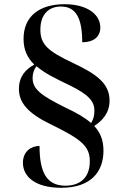

<svg xmlns="http://www.w3.org/2000/svg" viewBox="-20 -780 584 913"><path d="M271 113C412 113 472 37 472 -63C472 -114 457 -150 428 -181C465 -205 501 -241 501 -302C501 -384 437 -429 326 -481C208 -537 172 -568 172 -639C172 -713 213 -749 270 -749C343 -749 371 -690 371 -579C425 -579 457 -605 457 -649C457 -712 394 -760 287 -760C169 -760 92 -704 92 -595C92 -543 110 -505 143 -473C102 -450 70 -417 70 -357C70 -293 111 -242 221 -189C369 -117 407 -84 407 -13C407 73 352 103 291 103C202 103 168 40 168 -86C127 -86 89 -59 89 -6C89 60 148 113 271 113ZM413 -195C384 -221 343 -244 292 -268C175 -326 135 -356 135 -409C135 -430 141 -450 154 -465C190 -433 243 -407 310 -375C409 -327 429 -294 429 -252C429 -229 423 -210 413 -195Z"/></svg>

Font: Noto Serif Display SemiBold
Style: Regular
Weight: 600
Designer: Monotype Design Team
Foundry: Monotype Imaging Inc.
Version: Version 2.009